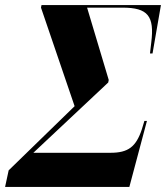

<svg xmlns="http://www.w3.org/2000/svg" viewBox="-66 -734 652 754"><path d="M-46 0H442L511 -259H501L491 -226C468 -157 437 -134 368 -134H65L359 -410L361 -420L276 -704H415C515 -704 541 -671 528 -567L523 -524H533L566 -714H97L95 -704L227 -317L-32 -65Z"/></svg>

Font: Noto Serif Display Condensed ExtraBold
Style: Italic
Weight: 800
Width: 3
Italic angle: -12°
Designer: Monotype Design Team
Foundry: Monotype Imaging Inc.
Version: Version 2.009